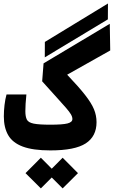

<svg xmlns="http://www.w3.org/2000/svg" viewBox="-20 -838 638 1076"><path d="M262.2 4.9Q164.6 4.9 107.4 -16.6Q50.3 -38.1 25.9 -80.6Q1.5 -123 1.5 -185.5Q1.5 -217.3 5.4 -250Q9.3 -282.7 16.6 -308.6H127.9Q125 -283.2 123.5 -256.8Q122.1 -230.5 122.1 -215.3Q122.1 -184.6 130.4 -168Q138.7 -151.4 168.5 -145.3Q198.2 -139.2 262.2 -139.2Q330.6 -139.2 358.2 -146.2Q385.7 -153.3 385.7 -170.9Q385.7 -183.1 377.4 -197.3Q369.1 -211.4 350.1 -233.4Q331.1 -255.4 298.3 -291.3Q265.6 -327.1 216.3 -382.3L224.1 -482.9L595.2 -704.6L597.7 -555.2L356.4 -419.4Q420.9 -351.6 456.5 -306.2Q492.2 -260.7 506.6 -225.8Q521 -190.9 521 -153.3Q521 -73.7 460.4 -34.4Q399.9 4.9 262.2 4.9ZM231 -516.6 231.4 -603 585 -818.4 584.5 -729.5ZM331.1 217.8 270 156.7 209 217.8 123 132.3 209 45.9 270 107.4 331.1 45.9 417 132.3Z"/></svg>

Font: Cascadia Code PL
Style: Bold
Weight: 700
Monospace: yes
Designer: Aaron Bell
Foundry: Saja Typeworks
Version: Version 2404.023; ttfautohint (v1.8.4)